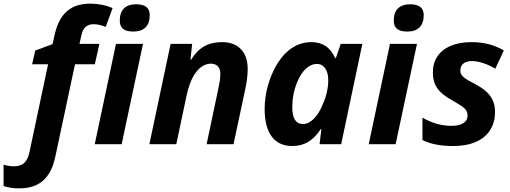

<svg xmlns="http://www.w3.org/2000/svg" viewBox="-125 -785 2778 1045"><path d="M-105.5 228V111.3Q-76.2 120.1 -50.8 120.1Q-22.9 120.1 -5.6 110.6Q11.7 101.1 22.5 80.1Q30.3 67.4 35.6 42L136.7 -435.1H49.8L66.9 -509.8L161.1 -544.9L171.9 -593.8Q183.6 -647 205.1 -682.6Q226.6 -718.3 258.8 -738.3Q301.8 -765.1 366.7 -765.1Q398.9 -765.1 430.7 -758.8Q462.4 -752.4 487.8 -740.7L450.2 -638.7Q415 -653.3 384.3 -653.3Q331.1 -653.3 318.4 -594.7L307.6 -546.4H416L391.1 -435.1H283.2L176.3 66.9Q169.9 93.8 163.1 114.3Q139.6 178.7 94.7 209.5Q49.8 240.2 -20 240.2Q-65.4 240.2 -105.5 228ZM506.3 -546.4H653.3L537.1 0H390.6ZM526.9 -672.4Q526.9 -716.3 549.6 -739Q572.3 -761.7 616.7 -761.7Q653.3 -761.7 671.6 -746.8Q689.9 -731.9 689.9 -703.1Q689.9 -658.7 667.2 -636Q644.5 -613.3 600.6 -613.3Q562.5 -613.3 544.7 -627.9Q526.9 -642.6 526.9 -672.4Z M803.7 -546.4H920.9L911.6 -460H915Q945.8 -509.8 986.3 -532.7Q1026.9 -555.7 1083 -555.7Q1149.9 -555.7 1186.5 -517.1Q1223.1 -478.5 1223.1 -409.7Q1223.1 -362.3 1210.9 -304.7L1146 0H999.5L1065.4 -312.5Q1074.2 -353 1074.2 -383.8Q1074.2 -410.2 1060.5 -424.3Q1046.9 -438.5 1022.9 -438.5Q996.6 -438.5 973.4 -422.6Q950.2 -406.7 931.6 -377Q905.3 -335.4 889.2 -258.8L834.5 0H688Z M1315.4 -192.9Q1315.4 -252.4 1331.8 -314Q1348.1 -375.5 1377.7 -427Q1407.2 -478.5 1444.3 -509.3Q1501 -555.7 1568.8 -555.7Q1615.2 -555.7 1647 -534.7Q1678.7 -513.7 1699.2 -469.2H1703.1L1729.5 -546.4H1847.2L1731.9 0H1614.3L1624 -82H1620.6Q1589.4 -34.7 1552 -12.5Q1514.6 9.8 1466.8 9.8Q1392.1 9.8 1353.8 -42Q1315.4 -93.8 1315.4 -192.9ZM1631.3 -216.8Q1646 -247.6 1653.8 -282.5Q1661.6 -317.4 1661.6 -347.2Q1661.6 -397 1638.2 -420.9Q1623.5 -437 1600.1 -437Q1567.4 -437 1539.1 -410.4Q1510.7 -383.8 1491.7 -335.9Q1465.8 -272.9 1465.8 -201.7Q1465.8 -109.9 1524.4 -109.9Q1554.7 -109.9 1583.3 -138.7Q1611.8 -167.5 1631.3 -216.8Z M1997.6 -546.4H2144.5L2028.3 0H1881.8ZM2018.1 -672.4Q2018.1 -716.3 2040.8 -739Q2063.5 -761.7 2107.9 -761.7Q2144.5 -761.7 2162.8 -746.8Q2181.2 -731.9 2181.2 -703.1Q2181.2 -658.7 2158.4 -636Q2135.7 -613.3 2091.8 -613.3Q2053.7 -613.3 2035.9 -627.9Q2018.1 -642.6 2018.1 -672.4Z M2174.3 -22.9V-144.5Q2215.8 -121.1 2254.4 -110.6Q2293 -100.1 2331.5 -100.1Q2374.5 -100.1 2397.2 -114.7Q2419.9 -129.4 2419.9 -156.2Q2419.9 -180.2 2401.4 -196.8Q2388.7 -209 2337.4 -238.3Q2280.8 -268.6 2255.9 -303.7Q2242.7 -322.3 2236.8 -343.5Q2231 -364.7 2231 -390.6Q2231 -441.9 2256.1 -479Q2281.2 -516.1 2328.9 -535.9Q2376.5 -555.7 2442.4 -555.7Q2541 -555.7 2617.2 -510.3L2570.8 -411.1Q2538.1 -430.7 2504.4 -441.7Q2470.7 -452.6 2443.8 -452.6Q2414.1 -452.6 2397.2 -439.2Q2380.4 -425.8 2380.4 -401.4Q2380.4 -388.7 2385.7 -379.4Q2391.1 -370.1 2402.8 -361.3Q2419.4 -348.6 2455.1 -330.6Q2493.2 -310.5 2516.1 -291.3Q2539.1 -272 2551.8 -249Q2569.3 -217.8 2569.3 -177.7Q2569.3 -118.7 2542.5 -76.7Q2515.6 -34.7 2464.4 -12.5Q2413.1 9.8 2340.8 9.8Q2239.3 9.8 2174.3 -22.9Z"/></svg>

Font: Viking Open Sans
Style: Bold Italic
Weight: 700
Italic angle: -12°
Foundry: Ascender Corporation
Version: Version 2.000